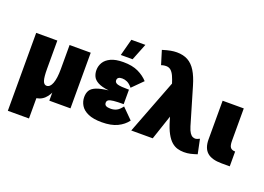

<svg xmlns="http://www.w3.org/2000/svg" viewBox="-129 -1087 2233 1621"><g transform="rotate(20 987.5 -276.0)"><path d="M43 -500H233V200H43ZM361 -121Q342 -52 303 -16Q264 20 205 20Q129 20 86 -36.5Q43 -93 43 -196V-500H233V-248Q233 -172 243.5 -141Q254 -110 277 -110Q309 -110 326 -155.5Q343 -201 343 -283L359 -213ZM343 -500H533V0H343Z M1046 -77Q1014 -33 959 -6.5Q904 20 820 20Q744 20 697.5 -0.5Q651 -21 630 -55.5Q609 -90 609 -130Q609 -166 624 -190.5Q639 -215 677.5 -230Q716 -245 784 -253Q720 -260 686 -278.5Q652 -297 640 -323Q628 -349 628 -379Q628 -416 647 -448Q666 -480 708.5 -500Q751 -520 821 -520Q901 -520 954.5 -494.5Q1008 -469 1043 -430L950 -337Q925 -367 902.5 -377Q880 -387 858 -387Q836 -387 825 -379Q814 -371 814 -355Q814 -333 840.5 -325Q867 -317 943 -317V-187Q885 -187 853 -183.5Q821 -180 808.5 -171.5Q796 -163 796 -147Q796 -129 809.5 -121Q823 -113 851 -113Q880 -113 904 -124.5Q928 -136 953 -170ZM818 -720H944L884 -569H778Z M1271 -500 1378 -316 1272 0H1079ZM1675 -3Q1641 8 1615 14Q1589 20 1558 20Q1528 20 1500 12Q1472 4 1446.5 -18Q1421 -40 1398 -82Q1375 -124 1355 -193L1269 -484Q1257 -523 1244 -552Q1231 -581 1213.5 -596.5Q1196 -612 1170 -612Q1163 -612 1151.5 -610.5Q1140 -609 1127 -604L1089 -728Q1131 -741 1160.5 -746.5Q1190 -752 1216 -752Q1275 -752 1316.5 -729Q1358 -706 1387.5 -658Q1417 -610 1439 -535L1537 -203Q1548 -167 1560.5 -149Q1573 -131 1585.5 -125.5Q1598 -120 1608 -120Q1624 -120 1648 -133Z M1891 0Q1802 0 1760 -37Q1718 -74 1718 -153V-500H1908V-210Q1908 -164 1922 -148.5Q1936 -133 1964 -133V0Z"/></g></svg>

Font: Moderustic ExtraBold
Style: Regular
Weight: 800
Designer: Tural Alisoy
Foundry: TAFT Foundry
Version: Version 2.120